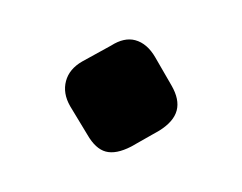

<svg xmlns="http://www.w3.org/2000/svg" viewBox="-42 -211 359 285"><g transform="rotate(15 137.5 -68.5)"><path d="M104 -137Q119.6 -154 136.6 -154Q155 -154 172 -137L206 -103Q223 -86 223 -69Q223 -52 205.9 -33.7L171.6 0.1Q153 17 137 17Q121.3 17 104.3 -0.1L68.7 -34.3Q53 -50 53 -69Q53 -87.4 68.6 -103Z"/></g></svg>

Font: Young Serif Light
Style: Regular
Weight: 300
Designer: Bastien Sozeau
Foundry: NBR — Bastien Sozeau
Version: Version 5.001